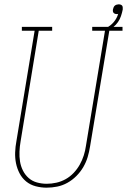

<svg xmlns="http://www.w3.org/2000/svg" viewBox="-20 -859 587 887"><path d="M195 8Q170 8 145 1.5Q120 -5 101 -20.5Q82 -36 70.5 -58Q59 -80 54 -104.5Q49 -129 50 -155.5Q51 -182 56 -208L140 -717H81V-735H221V-717H159L75 -205Q71 -182 70 -158.5Q69 -135 72.5 -113Q76 -91 86 -71Q96 -51 112.5 -36.5Q129 -22 151 -16Q173 -10 196 -10Q218 -10 240.5 -15Q263 -20 283.5 -31.5Q304 -43 320.5 -60.5Q337 -78 348.5 -98.5Q360 -119 367 -141Q374 -163 377 -185L465 -717H406V-735H546V-717H485L396 -182Q392 -157 385 -133.5Q378 -110 365 -87.5Q352 -65 333 -46Q314 -27 291.5 -14.5Q269 -2 244.5 3Q220 8 195 8ZM476 -717 470 -730Q490 -739 505 -756.5Q520 -774 526 -795Q525 -794 523 -794Q521 -794 520 -794Q515 -794 511 -795.5Q507 -797 504.5 -800Q502 -803 501.5 -807.5Q501 -812 502 -816Q502 -816 502 -816Q502 -816 502 -816Q503 -821 505 -825.5Q507 -830 510.5 -833Q514 -836 519 -837.5Q524 -839 528 -839Q528 -839 528 -839Q528 -839 528 -839Q533 -839 537.5 -837.5Q542 -836 544.5 -832.5Q547 -829 547 -824Q547 -819 547 -815Q544 -800 539 -785Q534 -770 525 -757Q516 -744 503 -733.5Q490 -723 476 -717Z"/></svg>

Font: Iosevka Slab Thin Oblique
Style: Regular
Weight: 100
Italic angle: -9°
Monospace: yes
Designer: Belleve Invis
Foundry: Belleve Invis
Version: Version 11.1.0; ttfautohint (v1.8.3)